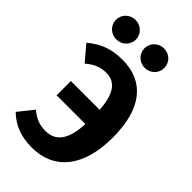

<svg xmlns="http://www.w3.org/2000/svg" viewBox="-282 -1007 1105 1105"><g transform="rotate(45 270.5 -454.0)"><path d="M122 -925C77 -925 41 -890 41 -846C41 -802 77 -767 122 -767C167 -767 203 -802 203 -846C203 -890 167 -925 122 -925ZM353 -925C309 -925 273 -890 273 -846C273 -802 309 -767 353 -767C400 -767 434 -802 434 -846C434 -890 400 -925 353 -925ZM231 -710C138 -710 77 -684 14 -632L92 -540C135 -576 170 -591 219 -591C294 -591 334 -532 341 -413H107V-297H341C336 -170 292 -106 207 -106C156 -106 122 -121 81 -154L8 -63C61 -11 127 17 218 17C399 17 508 -114 508 -354C508 -591 406 -710 231 -710Z"/></g></svg>

Font: Fira Sans
Style: Bold
Weight: 700
Designer: Carrois Corporate & Edenspiekermann AG
Foundry: Carrois Corporate GbR & Edenspiekermann AG
Version: Version 4.203